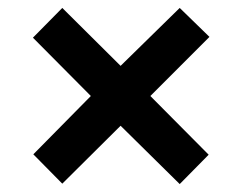

<svg xmlns="http://www.w3.org/2000/svg" viewBox="-20 -661 612 484"><path d="M433 -641 508 -568 359 -419 506 -271 433 -197 284 -344 137 -198 64 -272 209 -419 63 -566 137 -641 284 -495Z"/></svg>

Font: Noto Sans Malayalam UI
Style: Regular
Weight: 400
Designer: Jelle Bosma - Monotype Design Team
Foundry: Monotype Imaging Inc.
Version: Version 2.104